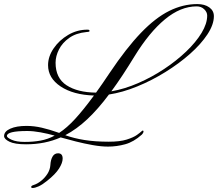

<svg xmlns="http://www.w3.org/2000/svg" viewBox="-20 -704 1065 938"><path d="M507.8 12.2Q474.6 12.2 433.1 4.9Q391.6 -2.4 350.3 -12.9Q309.1 -23.4 276.4 -32.7Q200.2 1 107.4 1Q52.2 1 26.1 -11.7Q0 -24.4 0 -39.1Q0 -62 30.3 -75.4Q60.5 -88.9 109.4 -88.9Q146 -88.9 184.3 -80.1Q222.7 -71.3 269 -54.7Q306.6 -79.1 347.2 -123.3Q387.7 -167.5 439 -237.3Q337.9 -240.7 276.4 -281.5Q214.8 -322.3 214.8 -385.7Q214.8 -427.7 241.9 -467.5Q269 -507.3 312.7 -533.2Q356.4 -559.1 406.7 -559.1Q415 -559.1 416.3 -556.9Q417.5 -554.7 417.5 -553.2Q417.5 -550.8 415.5 -549.6Q413.6 -548.3 401.9 -547.4Q351.6 -542.5 318.1 -518.8Q284.7 -495.1 268.1 -462.4Q251.5 -429.7 251.5 -397.5Q251.5 -322.3 305.2 -287.4Q358.9 -252.4 449.2 -251.5Q464.8 -272.9 481.2 -296.9Q497.6 -320.8 515.6 -347.7Q597.2 -469.2 668.2 -543.2Q739.3 -617.2 806.6 -650.6Q874 -684.1 943.8 -684.1Q980 -684.1 1002.4 -668Q1024.9 -651.9 1024.9 -625Q1024.9 -584 993.4 -536.1Q961.9 -488.3 908.4 -440.9Q855 -393.6 788.1 -352.1Q721.2 -310.5 649.9 -281.5Q578.6 -252.4 512.2 -242.2Q459 -170.9 406.7 -121.8Q354.5 -72.8 298.8 -43.5Q340.8 -28.3 392.8 -20Q444.8 -11.7 511.2 -11.7Q565.9 -11.7 599.1 -22.2Q632.3 -32.7 649.2 -44.9Q666 -57.1 670.9 -62Q678.2 -69.3 680.7 -64Q682.1 -60.5 679.4 -55.4Q676.8 -50.3 672.9 -46.4Q633.3 -10.7 591.8 0.7Q550.3 12.2 507.8 12.2ZM523.9 -257.8Q588.4 -269 654.8 -297.9Q721.2 -326.7 781.5 -366.7Q841.8 -406.7 889.4 -452.1Q937 -497.6 964.6 -543Q992.2 -588.4 992.2 -627.9Q992.2 -645 977.5 -658.9Q962.9 -672.9 940.9 -672.9Q862.3 -672.9 785.9 -609.6Q709.5 -546.4 637.7 -429.7Q607.9 -380.9 579.6 -337.9Q551.3 -294.9 523.9 -257.8ZM100.6 -10.7Q142.6 -10.7 177.7 -17.1Q212.9 -23.4 247.1 -41.5Q214.4 -50.8 178.5 -57.4Q142.6 -64 113.3 -64Q13.7 -64 13.7 -39.6Q13.7 -31.7 36.9 -21.2Q60.1 -10.7 100.6 -10.7ZM139.6 214.4Q132.3 214.4 132.3 209.5Q132.3 207 134.5 204.6Q136.7 202.1 144.5 199.7Q162.1 194.3 180.4 179.9Q198.7 165.5 211.7 145.3Q224.6 125 226.1 102.1Q227.5 76.7 236.8 60.8Q246.1 44.9 263.7 44.9Q286.1 44.9 286.1 70.8Q286.1 91.3 268.6 119.1Q251 147 210.4 179.2Q187 198.2 168.9 206.3Q150.9 214.4 139.6 214.4Z"/></svg>

Font: Pinyon Script
Style: Regular
Weight: 400
Designer: Nicole Fally, Eben Sorkin
Foundry: Sorkin Type Co.
Version: Version 1.008; ttfautohint (v1.8.4.7-5d5b)